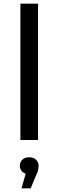

<svg xmlns="http://www.w3.org/2000/svg" viewBox="-20 -762 319 1045"><path d="M91 0V-742H187V0ZM97 263 120 183Q109 180 102 173Q88 160 88 140Q88 120 102 107Q116 94 139 94Q163 94 176.5 107.5Q190 121 190 140Q190 150 187.5 163Q185 176 177 191L147 263Z"/></svg>

Font: Montserrat Z Med
Style: Regular
Weight: 500
Designer: Julieta Ulanovsky
Foundry: Julieta Ulanovsky
Version: Version 8.000